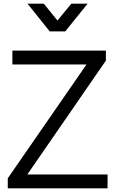

<svg xmlns="http://www.w3.org/2000/svg" viewBox="-20 -1019 624 1039"><path d="M22 0V-54L448 -670H47V-745H553V-691L128 -75H562V0ZM249 -849 129 -999H217L291 -908L366 -999H454L333 -849Z"/></svg>

Font: Kosmopol Plus Jakarta Sans
Style: Regular
Weight: 400
Designer: Gumpita Rahayu
Foundry: Tokotype
Version: Version 2.006